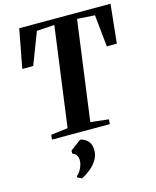

<svg xmlns="http://www.w3.org/2000/svg" viewBox="-146 -841 999 1229"><g transform="rotate(-15 353.5 -227.0)"><path d="M120 0 123.5 -31 235.5 -45 324.5 -705 207 -697.5 126 -486.5 53.5 -486 102 -743H707L680 -486L613.5 -485.5L592 -697.5L475 -705L386 -45L506 -31L503 0ZM213 275 213.5 268Q226.5 256.5 236.5 240.8Q246.5 225 252.2 207.5Q258 190 258 173.5Q258 154 248.8 139.8Q239.5 125.5 222.5 121V100L294.5 46.5Q329.5 55 347 77.2Q364.5 99.5 364.5 135Q364.5 168 348.2 196.5Q332 225 304.2 248.2Q276.5 271.5 241.5 289.5Z"/></g></svg>

Font: Merriweather 96pt
Style: Bold Italic
Weight: 700
Italic angle: -7.8°
Version: Version 2.101